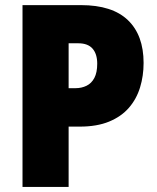

<svg xmlns="http://www.w3.org/2000/svg" viewBox="-20 -734 616 754"><path d="M297.9 -713.9Q420.9 -713.9 482.4 -654.8Q543.9 -595.7 543.9 -486.8Q543.9 -436 530 -390.6Q516.1 -345.2 486.3 -310.8Q456.5 -276.4 408.7 -256.6Q360.8 -236.8 293.5 -236.8H249.5V0H68.4V-713.9ZM287.6 -564H249.5V-387.7H276.4Q300.3 -387.7 319.8 -397.2Q339.4 -406.7 350.6 -428Q361.8 -449.2 361.8 -483.9Q361.8 -522 343.5 -543Q325.2 -564 287.6 -564Z"/></svg>

Font: Open Sans SemiCondensed ExtraBold
Style: Regular
Weight: 800
Width: 4
Designer: Monotype Design Team
Foundry: Monotype Imaging Inc.
Version: Version 3.000